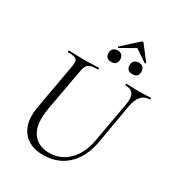

<svg xmlns="http://www.w3.org/2000/svg" viewBox="-210 -1036 1098 1184"><g transform="rotate(30 339.0 -443.5)"><path d="M563 -518Q571 -566 556 -589.5Q541 -613 502 -613Q499 -613 499 -619Q499 -625 502 -625Q523 -625 544.5 -623.5Q566 -622 592 -622Q614 -622 635.5 -623.5Q657 -625 674 -625Q678 -625 677.5 -619Q677 -613 674 -613Q637 -613 614.5 -587.5Q592 -562 583 -514L533 -225Q519 -149 483 -95.5Q447 -42 394 -14.5Q341 13 275 13Q209 13 165 -15.5Q121 -44 103.5 -96.5Q86 -149 98 -221L156 -545Q164 -589 152 -601Q140 -613 92 -613Q89 -613 89 -619Q89 -625 92 -625Q114 -625 141 -623.5Q168 -622 197 -622Q229 -622 256 -623.5Q283 -625 303 -625Q307 -625 307 -619Q307 -613 303 -613Q270 -613 252 -607Q234 -601 226 -585Q218 -569 213 -540L161 -252Q140 -134 179.5 -75.5Q219 -17 299 -17Q381 -17 437.5 -73.5Q494 -130 511 -227ZM503 -694Q460 -694 460 -735Q460 -754 471.5 -765Q483 -776 503 -776Q523 -776 533.5 -765Q544 -754 544 -735Q544 -694 503 -694ZM352 -694Q310 -694 310 -735Q310 -754 321.5 -765Q333 -776 352 -776Q372 -776 382.5 -765Q393 -754 393 -735Q393 -694 352 -694ZM348 -791Q347 -790 343.5 -793Q340 -796 342 -798L449 -895Q453 -900 458.5 -900Q464 -900 467 -895L541 -798Q543 -796 539.5 -792.5Q536 -789 534 -791L449 -849Z"/></g></svg>

Font: Cormorant
Style: Italic
Weight: 400
Italic angle: -10°
Designer: Christian Thalmann (Catharsis Fonts)
Foundry: Catharsis Fonts
Version: Version 4.000